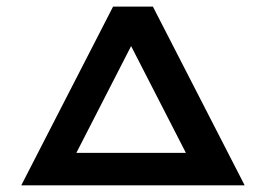

<svg xmlns="http://www.w3.org/2000/svg" viewBox="-20 -557 799 577"><path d="M439.5 -537.1 715.3 0H43.9L319.8 -537.1ZM538.6 -97.7 374 -418.5 209.5 -97.7Z"/></svg>

Font: Squarish Sans CT
Style: RegularSC
Weight: 400
Version: Version 0.9